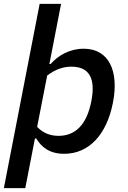

<svg xmlns="http://www.w3.org/2000/svg" viewBox="-21 -785 661 995"><path d="M295.5 -765H184.5L-1 190H110L160 -67H167C194 -23 235 12 311.5 12C441.5 12 532.5 -89 564.5 -254C596 -416 544 -532.5 413 -532.5C339.5 -532.5 280.5 -497.5 241.5 -453.5H235ZM171.5 -127.5 223.5 -393.5C266.5 -426.5 308.5 -439.5 349.5 -439.5C439 -439.5 476 -381.5 452.5 -261.5C429 -139 370 -81 282 -81C241.5 -81 203.5 -94 171.5 -127.5Z"/></svg>

Font: Monaspace Neon Medium
Style: Italic
Weight: 500
Italic angle: -11°
Designer: Riley Cran & the Lettermatic Team
Foundry: Lettermatic
Version: Version 1.200 (Monaspace Neon)